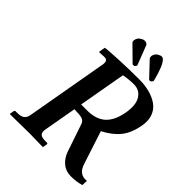

<svg xmlns="http://www.w3.org/2000/svg" viewBox="-236 -956 1083 1083"><g transform="rotate(45 305.0 -414.5)"><path d="M490.2 -467.8Q502.4 -538.6 479 -575.7Q455.6 -612.8 410.2 -612.8Q368.2 -612.8 330.1 -605L279.8 -321.8H328.1Q397.9 -321.8 437.3 -357.2Q476.6 -392.6 490.2 -467.8ZM606.9 -481.9Q594.2 -409.7 559.6 -367.2Q525.4 -324.7 464.8 -293.9L528.8 -98.1Q548.3 -32.7 607.9 -40L606 -4.9Q569.3 5.9 524.9 5.9Q484.4 5.9 456.5 -17.6Q428.7 -41 415 -79.1L357.9 -247.1Q351.6 -264.6 332.3 -270.3Q313 -275.9 272 -275.9L236.8 -77.1Q232.9 -53.7 243.4 -43.5Q253.9 -33.2 282.2 -33.2H295.9Q303.2 -33.2 301.8 -23.9L297.9 -1L295.9 1Q225.1 -1 187 -1L34.2 1L33.2 -1L37.1 -23.9Q38.6 -33.2 45.9 -33.2H60.1Q88.4 -33.2 102.3 -44.2Q116.2 -55.2 120.1 -77.1L205.1 -559.1Q210 -580.1 205.8 -592Q201.7 -604 184.1 -604H178.2L147.9 -602.1Q140.6 -602.1 142.1 -608.9L147.9 -642.1Q164.6 -646 248.3 -649.9Q332 -653.8 412.1 -653.8Q457 -653.8 494.6 -643.8Q532.2 -633.8 560.8 -613.8Q589.4 -593.8 602.1 -559.8Q614.7 -525.9 606.9 -481.9ZM252.9 -819.8Q268.6 -830.1 277.8 -830.1Q297.9 -830.1 303.2 -817.9L347.2 -704.1Q347.2 -703.6 347.7 -702.6Q348.1 -701.7 348.1 -701.2Q348.1 -696.3 340.8 -689Q332 -686 331.1 -686Q326.2 -686 324.2 -688L238.8 -772Q233.9 -776.9 233.9 -785.2Q233.9 -786.1 234.4 -788.6Q234.9 -791 234.9 -792Q238.3 -809.6 252.9 -819.8ZM386.2 -826.2Q401.4 -835 411.1 -835Q420.9 -835 431.2 -821.8Q441.4 -808.6 449 -789.8Q456.5 -771 462.6 -752.2Q468.8 -733.4 471.7 -720.2L475.1 -707V-704.1Q473.6 -697.8 466.8 -692.9Q460.9 -689.9 459 -689.9Q454.1 -689.9 452.1 -691.9L371.1 -777.8Q365.2 -783.7 367.2 -796.9Q370.1 -814.9 386.2 -826.2Z"/></g></svg>

Font: Linux Libertine G
Style: Bold Italic
Weight: 700
Italic angle: -11.5°
Designer: Philipp H. Poll
Foundry: Philipp H. Poll
Version: Version 4.1.0